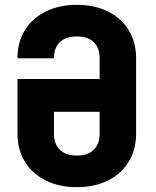

<svg xmlns="http://www.w3.org/2000/svg" viewBox="-20 -760 640 790"><path d="M296 10Q223 10 168 -17.5Q113 -45 82.5 -94.5Q52 -144 52 -210V-435H390V-520Q390 -564 365.5 -587Q341 -610 296 -610Q251 -610 226.5 -587Q202 -564 202 -520H52Q52 -587 82.5 -636Q113 -685 168 -712.5Q223 -740 296 -740Q370 -740 424.5 -712.5Q479 -685 509.5 -636Q540 -587 540 -520V-210Q540 -144 509.5 -94.5Q479 -45 424.5 -17.5Q370 10 296 10ZM296 -120Q341 -120 365.5 -143.5Q390 -167 390 -210V-300H202V-210Q202 -167 226.5 -143.5Q251 -120 296 -120Z"/></svg>

Font: NKDuy Mono ExtraBold
Style: Regular
Weight: 800
Monospace: yes
Designer: NKDuy
Foundry: NKDuy
Version: Version 2.251; ttfautohint (v1.8.4.7-5d5b)